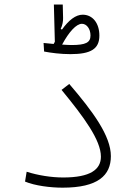

<svg xmlns="http://www.w3.org/2000/svg" viewBox="-20 -844 626 865"><path d="M262.2 1.5C421.4 1.5 479.5 -53.7 479.5 -140.6C479.5 -231.9 398.4 -341.8 292 -465.8L257.3 -439C358.9 -315.4 434.6 -212.4 434.6 -138.2C434.6 -80.6 387.7 -44.4 264.6 -44.4C210.9 -44.4 150.4 -54.2 100.1 -70.3L92.8 -25.9C137.7 -7.3 206.5 1.5 262.2 1.5ZM297.4 -600.1C390.1 -600.1 427.7 -624 427.7 -683.6C427.7 -740.2 397 -777.8 352.5 -777.8C321.3 -777.8 289.6 -753.4 259.3 -710.9L253.4 -713.4C261.7 -731 264.6 -748.5 264.2 -763.2L262.7 -823.7H222.7L227.1 -655.8C225.1 -652.8 223.6 -649.4 221.7 -646C204.6 -647.5 188 -648.9 176.3 -650.4L178.7 -611.8C209 -606 252.9 -600.1 297.4 -600.1ZM259.8 -643.1C290.5 -700.2 323.7 -736.8 349.1 -736.8C370.6 -736.8 387.7 -713.9 387.7 -684.1C387.7 -652.3 366.2 -641.1 301.8 -641.1C291.5 -641.1 276.4 -642.1 259.8 -643.1Z"/></svg>

Font: Cascadia Mono PL ExtraLight
Style: Regular
Weight: 200
Monospace: yes
Designer: Aaron Bell
Foundry: Saja Typeworks
Version: Version 2404.023